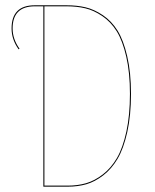

<svg xmlns="http://www.w3.org/2000/svg" viewBox="-20 -700 581 720"><path d="M230 -680.2Q268.6 -680.2 300.8 -672.6Q333 -665 365.7 -643.1Q398.4 -621.1 420.7 -585.4Q442.9 -549.8 457 -489.3Q471.2 -428.7 471.2 -348.1Q471.2 -267.1 457.3 -204.8Q443.4 -142.6 420.9 -104.5Q398.4 -66.4 366.9 -42.2Q335.4 -18.1 303.5 -9Q271.5 0 234.9 0H142.6V-676.3H110.4Q27.3 -676.3 27.3 -593.3Q27.3 -553.7 53.2 -517.1L49.8 -515.1Q23.4 -551.8 23.4 -593.3Q23.4 -680.2 110.4 -680.2ZM234.9 -3.9Q271 -3.9 302.7 -12.9Q334.5 -22 365.5 -45.9Q396.5 -69.8 418.5 -107.4Q440.4 -145 453.9 -206.5Q467.3 -268.1 467.3 -348.1Q467.3 -427.7 453.4 -487.8Q439.5 -547.9 417.5 -583Q395.5 -618.2 363.3 -639.9Q331.1 -661.6 299.6 -668.9Q268.1 -676.3 230 -676.3H146.5V-3.9Z"/></svg>

Font: Fira Sans Compressed Four
Style: Regular
Weight: 100
Width: 1
Designer: Carrois Corporate & Edenspiekermann AG
Foundry: Carrois Corporate GbR & Edenspiekermann AG
Version: Version 4.203;PS 004.203;hotconv 1.0.88;makeotf.lib2.5.64775